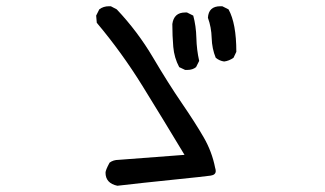

<svg xmlns="http://www.w3.org/2000/svg" viewBox="-20 -702 1040 615"><path d="M356 -107Q318 -115 318 -149Q318 -157 331 -181Q343 -190 360 -190L571 -206Q503 -319 436.5 -426.5Q370 -534 290 -629L288 -652L298 -672Q311 -682 329 -682H335L354 -672Q421 -601 470 -518Q519 -435 562.5 -371.5Q606 -308 632.5 -262Q659 -216 669 -165Q671 -159 671 -154Q671 -142 655 -139.5Q639 -137 536 -126.5Q433 -116 356 -107ZM580 -478H573L554 -487Q538 -517 535 -552Q532 -587 532 -625Q537 -662 573 -662H579L599 -652Q608 -619 609 -580.5Q610 -542 618 -507L608 -487Q597 -478 580 -478ZM698 -505Q683 -507 671 -517Q659 -546 658 -580.5Q657 -615 646 -645Q648 -682 686 -682H692L712 -672Q737 -627 737 -536L728 -517Q714 -507 698 -505Z"/></svg>

Font: Xiaolai Mono SC
Style: Regular
Weight: 400
Monospace: yes
Designer: LXGW / Nozomi Seto
Version: Version 3.113;September 30, 2024